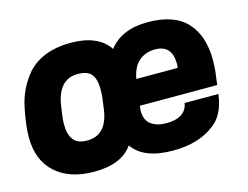

<svg xmlns="http://www.w3.org/2000/svg" viewBox="-81 -674 1056 817"><g transform="rotate(-15 447.0 -265.0)"><path d="M590 13Q460 13 412 -57Q363 13 242 13Q134 13 72 -43Q10 -99 10 -201Q10 -250 25 -325Q41 -408 96 -472Q163 -543 285 -543Q406 -543 454 -471Q509 -543 625 -543Q741 -543 796.5 -483Q852 -423 852 -316Q852 -279 846 -240L842 -208H501L499 -186Q499 -144 525 -125.5Q551 -107 590 -107Q678 -107 688 -170H837Q825 -74 765 -36Q697 13 590 13ZM247 -123Q339 -123 351 -246L353 -260Q358 -290 358 -319Q358 -363 341 -385Q324 -407 280 -407Q191 -407 176 -284Q174 -269 172.5 -259Q171 -249 170 -239.5Q169 -230 169 -212Q169 -170 187 -146.5Q205 -123 247 -123ZM699 -322 700 -339Q700 -423 625 -423Q584 -423 555 -399Q526 -375 516 -322Z"/></g></svg>

Font: Tanohe Sans
Style: Bold Italic
Weight: 700
Designer: Village Type and Design LLC & Cristiano Sobral
Foundry: Cooper Hewitt Smithsonian Design Museum
Version: Version 1.00;September 29, 2021;FontCreator 13.0.0.2655 64-b